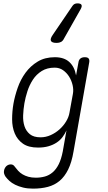

<svg xmlns="http://www.w3.org/2000/svg" viewBox="-20 -900 640 1141"><path d="M375 -125Q366 -105 352 -86Q338 -67 317 -53Q296 -39 268.5 -31Q241 -23 206 -23Q149 -23 116 -46.5Q83 -70 67.5 -107.5Q52 -145 52 -191.5Q52 -238 60 -284Q68 -329 85 -378Q102 -427 131.5 -467.5Q161 -508 204 -534Q247 -560 306 -560Q361 -560 392 -531.5Q423 -503 432 -452L446 -528Q448 -544 457.5 -552Q467 -560 484 -560Q501 -560 507 -552Q513 -544 510 -528L417 0Q406 65 385 107.5Q364 150 334 175Q304 200 264.5 210.5Q225 221 176 221Q143 221 117 214.5Q91 208 70.5 198Q50 188 36 175Q22 162 13 150Q7 141 4.5 132Q2 123 4 114Q5 107 8.5 100Q12 93 17 88Q22 83 29 80Q36 77 44 77Q51 77 57 80Q63 83 69 92Q77 103 88 115Q99 127 114 136Q129 145 148.5 150.5Q168 156 193 156Q221 156 246.5 149Q272 142 293 124Q314 106 329 76Q344 46 353 0ZM221 -84Q252 -84 281 -97Q310 -110 333.5 -131Q357 -152 373 -178.5Q389 -205 393 -231L413 -341Q418 -366 411.5 -394Q405 -422 390.5 -445Q376 -468 354.5 -483Q333 -498 305 -498Q260 -498 228 -478Q196 -458 175.5 -426.5Q155 -395 143 -358Q131 -321 125 -286Q119 -251 117.5 -215Q116 -179 125.5 -150Q135 -121 157.5 -102.5Q180 -84 221 -84ZM317 -645Q288 -645 282.5 -657.5Q277 -670 295 -695L410 -864Q415 -872 422.5 -876Q430 -880 440 -880Q459 -880 464 -871.5Q469 -863 459 -845L361 -672Q354 -657 343 -651Q332 -645 317 -645Z"/></svg>

Font: Maple Mono ExtraLight
Style: Italic
Weight: 275
Italic angle: -10°
Monospace: yes
Designer: subframe7536
Version: Version 7.000